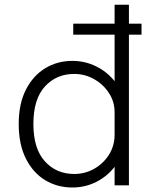

<svg xmlns="http://www.w3.org/2000/svg" viewBox="-20 -802 658 831"><path d="M293 9.5Q228 9.5 175.5 -22.2Q123 -54 92 -115.5Q61 -177 61 -265.5Q61 -353 92.2 -414Q123.5 -475 176 -506.8Q228.5 -538.5 293 -538.5Q348 -538.5 396 -514.8Q444 -491 476 -450.5V-652H297V-699.5H476V-781.5H538V-699.5H592.5V-652H538V0H476V-80Q444.5 -39 396.8 -14.8Q349 9.5 293 9.5ZM301 -49Q348.5 -49 388.2 -71.8Q428 -94.5 452 -133Q476 -171.5 476 -219V-316.5Q476 -362 451.5 -399.5Q427 -437 387.2 -459.5Q347.5 -482 301 -482Q224 -482 174.2 -427.5Q124.5 -373 124.5 -265.5Q124.5 -158.5 174.2 -103.8Q224 -49 301 -49Z"/></svg>

Font: Epilogue Light
Style: Regular
Weight: 300
Designer: Tyler Finck
Foundry: Etcetera Type Co
Version: Version 2.111; ttfautohint (v1.8.3)